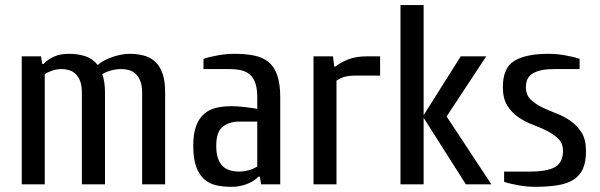

<svg xmlns="http://www.w3.org/2000/svg" viewBox="-20 -720 2344 750"><path d="M64.9 0V-500H140.1L145 -470.2H149.9Q168.9 -489.3 192.4 -499.5Q215.8 -509.8 250 -509.8Q284.2 -509.8 313 -500.5Q341.8 -491.2 361.8 -465.8Q374 -477.1 389.9 -485.1Q405.8 -493.2 422.4 -498.5Q439 -503.9 455.6 -506.8Q472.2 -509.8 484.9 -509.8Q514.6 -509.8 540.3 -503.4Q565.9 -497.1 585 -480Q604 -462.9 614.5 -433.8Q625 -404.8 625 -359.9V0H535.2V-359.9Q535.2 -385.7 528.1 -403.3Q521 -420.9 510 -431.4Q499 -441.9 484.6 -446Q470.2 -450.2 455.1 -450.2Q432.1 -450.2 411.6 -444.1Q391.1 -438 379.9 -430.2Q383.8 -418.9 387 -400.9Q390.1 -382.8 390.1 -359.9V0H299.8V-359.9Q299.8 -385.7 293 -403.3Q286.1 -420.9 275.1 -431.4Q264.2 -441.9 249.5 -446Q234.9 -450.2 220.2 -450.2Q201.2 -450.2 183.6 -444.1Q166 -438 154.8 -430.2V0Z M734.9 -149.9Q734.9 -196.8 745.8 -226.8Q756.8 -256.8 776.4 -274.4Q795.9 -292 823.5 -298.6Q851.1 -305.2 884.8 -305.2Q907.7 -305.2 934.8 -302Q961.9 -298.8 984.9 -294.9V-339.8Q984.9 -374 977.3 -395.5Q969.7 -417 955.8 -429Q941.9 -440.9 921.4 -445.6Q900.9 -450.2 875 -450.2H774.9V-490.2Q797.9 -498 831.3 -503.9Q864.7 -509.8 895 -509.8Q939.9 -509.8 973.4 -502.9Q1006.8 -496.1 1029.3 -477.5Q1051.8 -459 1063.2 -425.5Q1074.7 -392.1 1074.7 -339.8V0H1000L995.1 -29.8H989.7Q970.7 -10.7 942.6 -0.5Q914.6 9.8 884.8 9.8Q850.6 9.8 823.2 3.4Q795.9 -2.9 776.4 -21Q756.8 -39.1 745.8 -70.1Q734.9 -101.1 734.9 -149.9ZM824.7 -149.9Q824.7 -120.1 831.8 -100.6Q838.9 -81.1 850.8 -70.1Q862.8 -59.1 879.4 -54.4Q896 -49.8 915 -49.8Q934.1 -49.8 954.1 -55.9Q974.1 -62 984.9 -69.8V-245.1H915Q877 -245.1 850.8 -225.6Q824.7 -206.1 824.7 -149.9Z M1204.6 0V-500H1280.8L1285.6 -460H1290.5Q1308.6 -475.1 1339.1 -487.5Q1369.6 -500 1414.6 -500H1464.8V-424.8H1364.7Q1345.7 -424.8 1327.6 -420.4Q1309.6 -416 1294.4 -404.8V0Z M1544.4 0V-700.2H1634.8V-270L1779.8 -500H1879.4L1724.6 -265.1L1899.4 0H1799.8L1634.8 -259.8V0Z M1944.3 -379.9Q1944.3 -455.1 1989.3 -482.4Q2034.2 -509.8 2124 -509.8Q2153.8 -509.8 2187.5 -503.9Q2221.2 -498 2244.1 -490.2V-450.2H2144Q2090.8 -450.2 2062.5 -434.1Q2034.2 -418 2034.2 -379.9Q2034.2 -350.1 2051.8 -332.5Q2069.3 -314.9 2095.2 -302Q2121.1 -289.1 2151.6 -277.6Q2182.1 -266.1 2208.3 -248Q2234.4 -230 2251.7 -202.4Q2269 -174.8 2269 -129.9Q2269 -88.9 2257.6 -62Q2246.1 -35.2 2221.7 -19Q2197.3 -2.9 2159.2 3.4Q2121.1 9.8 2069.3 9.8Q2039.6 9.8 2005.9 3.9Q1972.2 -2 1949.2 -9.8V-49.8H2049.3Q2117.2 -49.8 2148.2 -67.4Q2179.2 -85 2179.2 -129.9Q2179.2 -159.7 2161.6 -177.2Q2144 -194.8 2118.2 -208Q2092.3 -221.2 2061.8 -232.7Q2031.2 -244.1 2005.1 -262Q1979 -279.8 1961.7 -307.4Q1944.3 -335 1944.3 -379.9Z"/></svg>

Font: 
Style: .
Weight: 400
Designer: Jovanny Lemonad
Foundry: Jovanny Lemonad
Version: Version 1.002